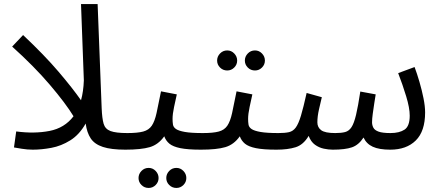

<svg xmlns="http://www.w3.org/2000/svg" viewBox="-20 -734 2169 948"><path d="M142 5Q115 5 87.5 0.5Q60 -4 49 -6L60 -85Q150 -73 224.5 -87.5Q299 -102 343 -160Q304 -224 226 -315.5Q148 -407 40 -504L94 -561Q200 -461 269 -380Q338 -299 380 -239Q392 -282 394 -337L380 -714H462L482 -199Q484 -150 491.5 -123.5Q499 -97 525.5 -87Q552 -77 609 -77Q630 -77 639.5 -65.5Q649 -54 649 -38Q649 -22 635 -8.5Q621 5 599 5Q529 5 488 -8.5Q447 -22 428 -50.5Q409 -79 403 -124Q372 -69 327 -41Q282 -13 233.5 -4Q185 5 142 5Z M599 5 609 -77Q659 -77 687 -84.5Q715 -92 729.5 -113.5Q744 -135 753 -176Q762 -217 775 -283L853 -268Q847 -241 839.5 -206Q832 -171 832 -147Q832 -132 834 -119Q836 -106 849 -97Q862 -88 893 -82.5Q924 -77 982 -77Q1003 -77 1012.5 -65.5Q1022 -54 1022 -38Q1022 -22 1008 -8.5Q994 5 972 5Q907 5 870.5 -2.5Q834 -10 816.5 -24.5Q799 -39 791 -61Q762 -20 719.5 -7.5Q677 5 599 5ZM851 194Q830 194 815.5 179.5Q801 165 801 145Q801 125 815.5 110Q830 95 851 95Q871 95 885.5 110Q900 125 900 145Q900 165 885.5 179.5Q871 194 851 194ZM714 194Q693 194 678.5 179.5Q664 165 664 145Q664 125 678.5 110Q693 95 714 95Q734 95 748.5 110Q763 125 763 145Q763 165 748.5 179.5Q734 194 714 194Z M972 5 982 -77Q1032 -77 1060 -84.5Q1088 -92 1102.5 -113.5Q1117 -135 1126 -176Q1135 -217 1148 -283L1226 -268Q1220 -241 1212.5 -206Q1205 -171 1205 -147Q1205 -132 1207 -119Q1209 -106 1222 -97Q1235 -88 1266 -82.5Q1297 -77 1355 -77Q1376 -77 1385.5 -65.5Q1395 -54 1395 -38Q1395 -22 1381 -8.5Q1367 5 1345 5Q1280 5 1243.5 -2.5Q1207 -10 1189.5 -24.5Q1172 -39 1164 -61Q1135 -20 1092.5 -7.5Q1050 5 972 5ZM1239 -386Q1218 -386 1203.5 -400.5Q1189 -415 1189 -435Q1189 -455 1203.5 -470Q1218 -485 1239 -485Q1259 -485 1273.5 -470Q1288 -455 1288 -435Q1288 -415 1273.5 -400.5Q1259 -386 1239 -386ZM1102 -386Q1081 -386 1066.5 -400.5Q1052 -415 1052 -435Q1052 -455 1066.5 -470Q1081 -485 1102 -485Q1122 -485 1136.5 -470Q1151 -455 1151 -435Q1151 -415 1136.5 -400.5Q1122 -386 1102 -386Z M1345 5 1355 -77Q1387 -77 1407 -81.5Q1427 -86 1440.5 -104.5Q1454 -123 1466 -163Q1478 -203 1494 -275L1569 -254Q1563 -229 1555 -194Q1547 -159 1547 -130Q1547 -105 1566 -91Q1585 -77 1635 -77Q1665 -77 1684 -82Q1703 -87 1715.5 -106Q1728 -125 1738 -167Q1748 -209 1759 -282L1835 -268Q1832 -250 1828 -224Q1824 -198 1820.5 -172.5Q1817 -147 1817 -130Q1817 -116 1823.5 -103.5Q1830 -91 1849.5 -84Q1869 -77 1908 -77Q1952 -77 1977.5 -94Q2003 -111 2003 -163Q2003 -201 1985.5 -258.5Q1968 -316 1946 -373L2027 -403Q2039 -371 2051 -330Q2063 -289 2071 -249Q2079 -209 2079 -179Q2079 -86 2033 -40.5Q1987 5 1907 5Q1852 5 1820.5 -9.5Q1789 -24 1775 -55Q1751 -18 1717.5 -6.5Q1684 5 1623 5Q1602 5 1578.5 0Q1555 -5 1535 -19.5Q1515 -34 1504 -63Q1478 -19 1439.5 -7Q1401 5 1345 5Z"/></svg>

Font: Noto IKEA Arabic
Style: Regular
Weight: 400
Designer: Monotype Design Team
Foundry: Monotype Imaging Inc.
Version: Version 1.200